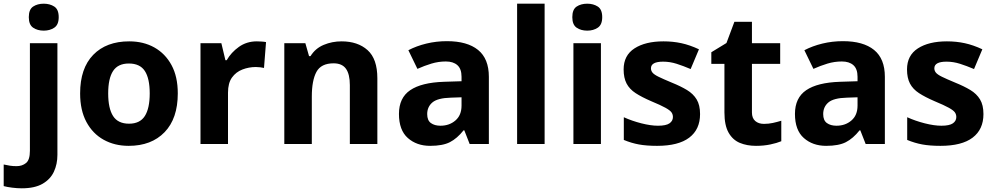

<svg xmlns="http://www.w3.org/2000/svg" viewBox="-84 -780 5385 1040"><path d="M72 -687Q72 -729 95.5 -744.5Q119 -760 153 -760Q186 -760 210 -744.5Q234 -729 234 -687Q234 -646 210 -630Q186 -614 153 -614Q119 -614 95.5 -630Q72 -646 72 -687ZM34 240Q9 240 -18.5 236.5Q-46 233 -64 228V111Q-46 115 -30 117.5Q-14 120 6 120Q36 120 57 103Q78 86 78 37V-546H227V59Q227 109 208 150Q189 191 146.5 215.5Q104 240 34 240Z M879 -274Q879 -138 807.5 -64Q736 10 613 10Q537 10 477.5 -23Q418 -56 384 -119.5Q350 -183 350 -274Q350 -410 421 -483Q492 -556 616 -556Q693 -556 752 -523Q811 -490 845 -427.5Q879 -365 879 -274ZM502 -274Q502 -193 528.5 -151.5Q555 -110 615 -110Q674 -110 700.5 -151.5Q727 -193 727 -274Q727 -355 700.5 -395.5Q674 -436 614 -436Q555 -436 528.5 -395.5Q502 -355 502 -274Z M1307 -556Q1318 -556 1333 -555Q1348 -554 1357 -552L1346 -412Q1339 -414 1325.5 -415.5Q1312 -417 1302 -417Q1264 -417 1229 -403.5Q1194 -390 1172.5 -360Q1151 -330 1151 -278V0H1002V-546H1115L1137 -454H1144Q1168 -496 1210 -526Q1252 -556 1307 -556Z M1766 -556Q1854 -556 1907 -508.5Q1960 -461 1960 -356V0H1811V-319Q1811 -378 1790 -407.5Q1769 -437 1723 -437Q1655 -437 1630 -390.5Q1605 -344 1605 -257V0H1456V-546H1570L1590 -476H1598Q1624 -518 1669.5 -537Q1715 -556 1766 -556Z M2337 -557Q2447 -557 2505.5 -509.5Q2564 -462 2564 -364V0H2460L2431 -74H2427Q2392 -30 2353 -10Q2314 10 2246 10Q2173 10 2125 -32.5Q2077 -75 2077 -163Q2077 -250 2138 -291.5Q2199 -333 2321 -337L2416 -340V-364Q2416 -407 2393.5 -427Q2371 -447 2331 -447Q2291 -447 2253 -435.5Q2215 -424 2177 -407L2128 -508Q2172 -531 2225.5 -544Q2279 -557 2337 -557ZM2358 -251Q2286 -249 2258 -225Q2230 -201 2230 -162Q2230 -128 2250 -113.5Q2270 -99 2302 -99Q2350 -99 2383 -127.5Q2416 -156 2416 -208V-253Z M2866 0H2717V-760H2866Z M3097 -760Q3130 -760 3154 -744.5Q3178 -729 3178 -687Q3178 -646 3154 -630Q3130 -614 3097 -614Q3063 -614 3039.5 -630Q3016 -646 3016 -687Q3016 -729 3039.5 -744.5Q3063 -760 3097 -760ZM3171 -546V0H3022V-546Z M3708 -162Q3708 -79 3649.5 -34.5Q3591 10 3475 10Q3418 10 3377 2.5Q3336 -5 3295 -22V-145Q3339 -125 3390 -112Q3441 -99 3480 -99Q3524 -99 3542.5 -112Q3561 -125 3561 -146Q3561 -160 3553.5 -171Q3546 -182 3521 -196Q3496 -210 3443 -232Q3392 -254 3359 -275.5Q3326 -297 3310 -327.5Q3294 -358 3294 -404Q3294 -480 3353 -518Q3412 -556 3510 -556Q3561 -556 3607 -546Q3653 -536 3702 -513L3657 -406Q3617 -423 3581 -434.5Q3545 -446 3508 -446Q3442 -446 3442 -410Q3442 -397 3450.5 -386.5Q3459 -376 3483.5 -364Q3508 -352 3556 -332Q3603 -313 3637 -292.5Q3671 -272 3689.5 -241.5Q3708 -211 3708 -162Z M4054 -109Q4079 -109 4102 -114Q4125 -119 4148 -126V-15Q4124 -5 4088.5 2.5Q4053 10 4011 10Q3962 10 3923.5 -6Q3885 -22 3862.5 -61.5Q3840 -101 3840 -171V-434H3769V-497L3851 -547L3894 -662H3989V-546H4142V-434H3989V-171Q3989 -140 4007 -124.5Q4025 -109 4054 -109Z M4482 -557Q4592 -557 4650.5 -509.5Q4709 -462 4709 -364V0H4605L4576 -74H4572Q4537 -30 4498 -10Q4459 10 4391 10Q4318 10 4270 -32.5Q4222 -75 4222 -163Q4222 -250 4283 -291.5Q4344 -333 4466 -337L4561 -340V-364Q4561 -407 4538.5 -427Q4516 -447 4476 -447Q4436 -447 4398 -435.5Q4360 -424 4322 -407L4273 -508Q4317 -531 4370.5 -544Q4424 -557 4482 -557ZM4503 -251Q4431 -249 4403 -225Q4375 -201 4375 -162Q4375 -128 4395 -113.5Q4415 -99 4447 -99Q4495 -99 4528 -127.5Q4561 -156 4561 -208V-253Z M5243 -162Q5243 -79 5184.5 -34.5Q5126 10 5010 10Q4953 10 4912 2.5Q4871 -5 4830 -22V-145Q4874 -125 4925 -112Q4976 -99 5015 -99Q5059 -99 5077.5 -112Q5096 -125 5096 -146Q5096 -160 5088.5 -171Q5081 -182 5056 -196Q5031 -210 4978 -232Q4927 -254 4894 -275.5Q4861 -297 4845 -327.5Q4829 -358 4829 -404Q4829 -480 4888 -518Q4947 -556 5045 -556Q5096 -556 5142 -546Q5188 -536 5237 -513L5192 -406Q5152 -423 5116 -434.5Q5080 -446 5043 -446Q4977 -446 4977 -410Q4977 -397 4985.5 -386.5Q4994 -376 5018.5 -364Q5043 -352 5091 -332Q5138 -313 5172 -292.5Q5206 -272 5224.5 -241.5Q5243 -211 5243 -162Z"/></svg>

Font: Noto Sans Hanifi Rohingya
Style: Bold
Weight: 700
Designer: Monotype Design Team and DaltonMaag
Foundry: Google LLC
Version: Version 2.102; ttfautohint (v1.8.4.7-5d5b)